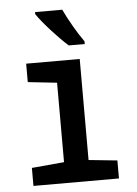

<svg xmlns="http://www.w3.org/2000/svg" viewBox="-54 -808 608 850"><g transform="rotate(-5 250.0 -383.0)"><path d="M270 -606H341V-618C316 -652 275 -722 255 -766H134V-757C160 -717 232 -639 270 -606ZM60 0H440V-80L313 -93V-542H75V-460L204 -446V-93L60 -80Z"/></g></svg>

Font: Noto Sans Mono ExtraCondensed SemiBold
Style: Regular
Weight: 600
Width: 2
Designer: Monotype Design Team
Foundry: Monotype Imaging Inc.
Version: Version 2.014